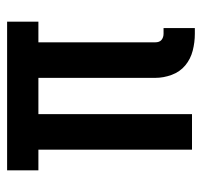

<svg xmlns="http://www.w3.org/2000/svg" viewBox="-34 -526 568 540"><g transform="rotate(-90 250.0 -256.0)"><path d="M441 8H425Q401 8 377.5 2Q354 -4 336 -19Q318 -34 309.5 -57Q301 -80 301 -103V-432H199V0H99V-432H41V-520H459V-432H401V-103Q401 -98 402.5 -93.5Q404 -89 407.5 -86Q411 -83 415.5 -81.5Q420 -80 425 -80H441Z"/></g></svg>

Font: Iosevka Term Semibold
Style: Regular
Weight: 600
Monospace: yes
Designer: Belleve Invis
Foundry: Belleve Invis
Version: Version 31.4.0